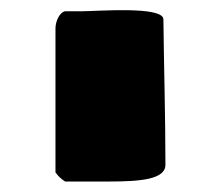

<svg xmlns="http://www.w3.org/2000/svg" viewBox="-20 -758 432 370"><path d="M137.7 -736.3H105.5C94.7 -734.4 86.9 -716.8 86.9 -703.1V-425.8C91.8 -418.9 97.7 -413.1 105.5 -408.2H189.5C250 -408.2 298.8 -412.1 298.8 -440.4C298.8 -533.2 295.9 -630.9 294.9 -720.7C294.9 -746.9 166 -736.3 137.7 -736.3Z"/></svg>

Font: Bowlby One SC
Style: Regular
Weight: 400
Width: 1
Version: Version 1.2